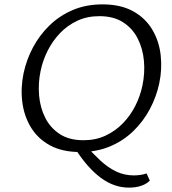

<svg xmlns="http://www.w3.org/2000/svg" viewBox="-20 -687 786 879"><path d="M347 9Q265 9 209 -21.5Q153 -52 121.5 -104Q90 -156 82 -220.5Q74 -285 88 -352Q101 -413 130.5 -469Q160 -525 206 -570Q252 -615 313 -641Q374 -667 449 -667Q532 -667 588.5 -636Q645 -605 676.5 -552.5Q708 -500 715.5 -435.5Q723 -371 709 -305Q696 -244 666 -187.5Q636 -131 590 -86.5Q544 -42 483 -16.5Q422 9 347 9ZM362 -45Q418 -45 463 -66Q508 -87 542.5 -122.5Q577 -158 599.5 -202.5Q622 -247 632 -295Q644 -352 639 -408Q634 -464 610.5 -510.5Q587 -557 543.5 -585Q500 -613 435 -613Q379 -613 334 -592Q289 -571 255 -535.5Q221 -500 198.5 -455.5Q176 -411 166 -363Q154 -306 159 -249.5Q164 -193 187.5 -147Q211 -101 254 -73Q297 -45 362 -45ZM367 -27Q404 15 439 47.5Q474 80 511.5 98Q549 116 593 116Q606 116 621.5 114Q637 112 651 107L666 140Q651 154 633.5 161Q616 168 599.5 170Q583 172 571 172Q502 172 441.5 127Q381 82 327 -2Z"/></svg>

Font: Ysabeau Infant
Style: Italic
Weight: 400
Italic angle: -12°
Designer: Christian Thalmann (Catharsis Fonts)
Version: Version 2.001;gftools[0.9.30]; featfreeze: ss01,ss02,lnum